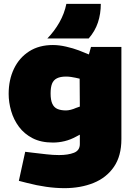

<svg xmlns="http://www.w3.org/2000/svg" viewBox="-20 -769 696 998"><path d="M315 209Q269 209 220 202Q171 195 121 182L78 171L111 20L152 25Q187 29 221.5 33Q256 37 287 37Q334 37 364.5 25Q395 13 395 -20V-69L376 -59Q347 -43 316.5 -35.5Q286 -28 255 -28Q193 -28 149.5 -50.5Q106 -73 78.5 -110Q51 -147 38 -192Q25 -237 25 -281Q25 -354 52.5 -411.5Q80 -469 131.5 -502Q183 -535 255 -535Q287 -535 324 -526.5Q361 -518 390 -507L442 -486L453 -525H611V-46Q611 42 572 98.5Q533 155 466 182Q399 209 315 209ZM243 -283Q243 -249 252 -229.5Q261 -210 279 -202.5Q297 -195 323 -195Q334 -195 348 -198.5Q362 -202 375 -208L395 -215L394 -360L372 -365Q362 -367 349.5 -369Q337 -371 323 -371Q294 -371 276 -362Q258 -353 250.5 -334Q243 -315 243 -283ZM226 -569Q263 -607 289 -653Q315 -699 325 -749H504Q504 -697 489 -652Q474 -607 441 -569Z"/></svg>

Font: REM Black
Style: Regular
Weight: 900
Designer: Octavio Pardo
Foundry: Ashler Design
Version: Version 1.005;gftools[0.9.28]